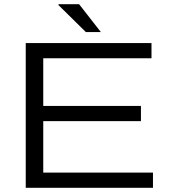

<svg xmlns="http://www.w3.org/2000/svg" viewBox="-20 -890 815 910"><path d="M102 0V-686H698V-614H185V-388H648V-316H185V-72H705V0ZM458 -738H387L257 -866V-870H355Z"/></svg>

Font: Archivo SemiExpanded Light
Style: Regular
Weight: 300
Width: 6
Designer: Hector Gatti
Foundry: Omnibus-Type
Version: Version 2.001